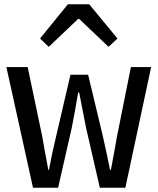

<svg xmlns="http://www.w3.org/2000/svg" viewBox="-20 -882 740 902"><path d="M168 -701 209 -662 347 -793H352L490 -662L532 -701L399 -862H299ZM10 -567 135 0H253L317 -281C330 -347 339 -398 347 -447H352C364 -389 373 -336 384 -283L449 0H569L690 -567H595L530 -243C520 -190 512 -138 501 -84H497C486 -138 475 -190 463 -243L394 -531H311L244 -243C231 -190 220 -138 210 -84H207C197 -138 187 -190 178 -243L110 -567Z"/></svg>

Font: Kawkab Mono Light
Style: Bold
Weight: 400
Monospace: yes
Designer: Abdullah Arif
Foundry: Abdullah Arif
Version: Version 1.000;PS 000.500;hotconv 1.0.88;makeotf.lib2.5.64775